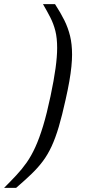

<svg xmlns="http://www.w3.org/2000/svg" viewBox="-90 -763 420 933"><path d="M-70.2 150Q-37.3 117.1 -10.1 87.9Q17.2 58.7 39.6 26.8Q62.1 -5.2 81.6 -48Q101.1 -90.7 119.4 -150.8Q137.6 -210.8 155.6 -296Q172.2 -374.7 179.9 -431.3Q187.7 -488 187.7 -530.1Q187.7 -578.5 179 -612.9Q170.3 -647.3 154.8 -677.7Q139.3 -708.1 118.8 -743H177.3Q204.7 -700.8 222.9 -664.1Q241 -627.4 250.6 -587.8Q260.2 -548.2 260.2 -497.4Q260.2 -472.7 257 -440Q253.8 -407.2 246.8 -367.3Q239.8 -327.3 228.9 -279.3Q211.8 -201.5 195.6 -146.7Q179.3 -91.9 160.8 -52Q142.3 -12 118.7 19.7Q95.1 51.5 63.2 82.2Q31.2 112.9 -11.7 150Z"/></svg>

Font: Saira Thin
Style: Italic
Weight: 100
Italic angle: -12°
Designer: Hector Gatti with collaboration of the Omnibus-Type team
Foundry: Omnibus-Type
Version: Version 1.101